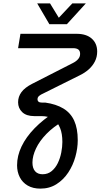

<svg xmlns="http://www.w3.org/2000/svg" viewBox="-20 -900 595 1136"><path d="M219 216Q175 216 144 198Q113 180 97 148.5Q81 117 81 78Q81 22 107.5 -33.5Q134 -89 184.5 -141Q235 -193 306 -238L355 -184Q296 -150 255 -108Q214 -66 193 -21.5Q172 23 172 62Q172 95 187.5 113Q203 131 232 131Q263 131 285.5 112.5Q308 94 322 65Q336 36 342.5 2.5Q349 -31 349 -60Q349 -110 335.5 -142.5Q322 -175 301 -192Q283 -204 264 -208.5Q245 -213 226 -213H183Q136 -213 111.5 -236.5Q87 -260 87 -295Q87 -328 107 -355Q127 -382 170 -404L411 -527Q431 -537 442.5 -550.5Q454 -564 454 -581Q454 -599 443.5 -607Q433 -615 412 -615H87L101 -700H433Q491 -700 523 -671.5Q555 -643 555 -595Q555 -563 541.5 -536.5Q528 -510 505 -489.5Q482 -469 451 -454L234 -346Q222 -341 212 -333Q202 -325 202 -313Q202 -293 228 -293H248Q312 -284 355 -258Q398 -232 419 -186Q440 -140 440 -70Q440 -23 426 27.5Q412 78 384 120.5Q356 163 314.5 189.5Q273 216 219 216ZM272 -757 200 -880H276L328 -795L408 -880H488L376 -757Z"/></svg>

Font: MuseoModerno
Style: Italic
Weight: 400
Italic angle: -9°
Designer: Pablo Cosgaya, Héctor Gatti, Marcela Romero, and the Authors of The MuseoModerno Project.
Foundry: Omnibus-Type Team
Version: Version 1.003